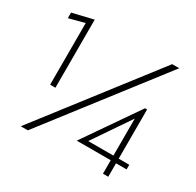

<svg xmlns="http://www.w3.org/2000/svg" viewBox="-152 -869 1058 1038"><g transform="rotate(30 377.0 -350.0)"><path d="M639 -700 98 0H142L683 -700ZM123 -274H156V-699L26 -668V-633L123 -659ZM710 -113H631H624H427L399 -84H710ZM644 0V-420H631L399 -84H434L611 -344V-102V-98V0Z"/></g></svg>

Font: NM-font
Style: Light
Weight: 500
Designer: ""
Foundry: ""
Version: ""